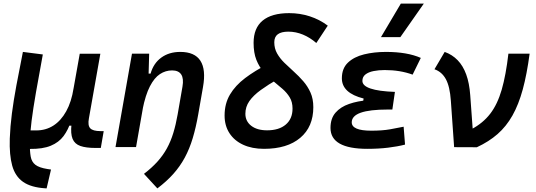

<svg xmlns="http://www.w3.org/2000/svg" viewBox="-20 -815 2970 1064"><path d="M238.3 229 230.5 228.5Q151.9 223.6 107.9 192.9Q64 162.1 47.6 102.8Q31.2 43.5 34.2 -47.4Q36.6 -113.8 45.9 -185.8Q55.2 -257.8 70.8 -341.6Q86.4 -425.3 106.9 -527.3L217.3 -513.2Q195.3 -394 179.4 -303.5Q163.6 -212.9 155 -145Q146.5 -77.1 145 -23.9Q145 22.9 150.1 52.5Q155.3 82 176 98.1Q196.8 114.3 242.7 121.6L262.7 124.5ZM145.5 10.3 120.6 9.8 130.9 -92.3H181.6Q233.9 -92.3 275.9 -119.1Q317.9 -146 346.9 -198.2Q376 -250.5 387.7 -325.7L379.9 -118.7H344.7L373 -143.1Q358.4 -96.2 332.3 -61Q306.2 -25.9 261.2 -7.3Q216.3 11.2 145.5 10.3ZM510.3 4.9Q456.5 4.9 425.3 -6.1Q394 -17.1 382.3 -45.4Q370.6 -73.7 376 -125L378.4 -183.6L371.6 -234.9L421.9 -517.1H536.1L472.7 -159.2Q465.3 -120.1 480 -104.2Q494.6 -88.4 537.6 -88.4H554.7L538.6 4.9Z M620.1 0 711.4 -517.6H806.6L803.2 -394L733.9 0ZM979 -527.3Q1059.1 -527.3 1090.6 -478.3Q1122.1 -429.2 1105 -333L1078.6 -181.6Q1065.9 -108.9 1048.1 -49.6Q1030.3 9.8 1003.9 58.6Q977.5 107.4 940.4 148.9Q903.3 190.4 852.1 229L777.8 148.4Q821.3 115.2 852.3 80.8Q883.3 46.4 904.8 7.3Q926.3 -31.7 940.4 -78.1Q954.6 -124.5 964.4 -180.7L991.2 -335Q999 -379.4 984.4 -402.1Q969.7 -424.8 933.6 -424.8Q897.5 -424.8 866.5 -404.5Q835.4 -384.3 810.8 -336.7Q786.1 -289.1 770 -208L794.4 -407.2H814.5Q830.6 -464.4 873.8 -495.8Q917 -527.3 979 -527.3Z M1442.9 9.8Q1376.5 9.8 1327.4 -12.9Q1278.3 -35.6 1251.5 -77.1Q1224.6 -118.7 1224.6 -174.8Q1224.6 -240.7 1254.4 -291Q1284.2 -341.3 1338.4 -382.3Q1392.6 -423.3 1466.3 -460.9L1522.9 -378.4Q1465.8 -345.7 1424.8 -315.9Q1383.8 -286.1 1361.8 -254.6Q1339.8 -223.1 1339.8 -184.6Q1339.8 -143.1 1372.3 -117.9Q1404.8 -92.8 1460 -92.8Q1526.4 -92.8 1563.7 -124.8Q1601.1 -156.7 1601.1 -213.4Q1601.1 -249.5 1585.7 -275.1Q1570.3 -300.8 1545.4 -322.5Q1520.5 -344.2 1493.2 -366.5Q1465.8 -388.7 1440.9 -416.7Q1416 -444.8 1400.6 -483.6Q1385.3 -522.5 1385.3 -577.6Q1385.3 -659.2 1435.3 -700.7Q1485.4 -742.2 1582.5 -742.2Q1642.1 -742.2 1696.5 -724.6Q1751 -707 1796.4 -672.9L1732.9 -576.7Q1698.2 -606.9 1658.7 -623.3Q1619.1 -639.6 1578.1 -639.6Q1539.1 -639.6 1519.5 -625.2Q1500 -610.8 1500 -580.6Q1500 -546.4 1515.6 -518.8Q1531.2 -491.2 1556.2 -466.8Q1581.1 -442.4 1608.4 -418Q1635.7 -393.6 1660.4 -365.2Q1685.1 -336.9 1700.7 -302Q1716.3 -267.1 1716.3 -221.2Q1716.3 -112.3 1644 -51.3Q1571.8 9.8 1442.9 9.8Z M2016.1 9.8Q1811.5 9.8 1811.5 -106Q1811.5 -158.7 1839.4 -190.7Q1867.2 -222.7 1914.6 -239Q1961.9 -255.4 2020.5 -259.8L2168.5 -305.7L2154.3 -208H2128.9Q2078.6 -208 2041.3 -203.6Q2003.9 -199.2 1979 -190.4Q1954.1 -181.6 1941.7 -168.2Q1929.2 -154.8 1929.2 -137.2Q1929.2 -90.8 2037.6 -90.8Q2099.1 -90.8 2141.4 -98.4Q2183.6 -106 2216.8 -112.8L2224.6 -13.7Q2183.1 -2.9 2130.6 3.4Q2078.1 9.8 2016.1 9.8ZM1984.9 -211.9 1995.1 -269Q1874.5 -299.3 1874.5 -380.9Q1874.5 -436 1908.2 -468Q1941.9 -500 1997.6 -513.7Q2053.2 -527.3 2118.7 -527.3Q2236.8 -527.3 2312 -494.1L2266.6 -401.4Q2197.3 -426.8 2111.8 -426.8Q2078.1 -426.8 2050 -421.1Q2022 -415.5 2005.1 -402.3Q1988.3 -389.2 1988.3 -366.7Q1988.3 -339.8 2033 -324.5Q2077.6 -309.1 2168.5 -305.7L2154.3 -208ZM2091.3 -609.4 2201.2 -794.9H2328.6L2198.7 -609.4Z M2496.6 0.5 2478.5 -256.8Q2473.1 -335.4 2450.9 -376.2Q2428.7 -417 2387.7 -431.2L2444.3 -527.3Q2486.3 -512.2 2516.1 -481.4Q2545.9 -450.7 2563.5 -402.6Q2581.1 -354.5 2585.9 -287.1L2604 -38.6ZM2622.6 1 2496.6 0.5 2592.3 -98.6Q2656.2 -132.3 2696.5 -184.6Q2736.8 -236.8 2760.3 -317.9Q2783.7 -398.9 2797.4 -517.6H2915Q2899.9 -403.8 2877 -319.6Q2854 -235.4 2819.8 -174.8Q2785.6 -114.3 2737.3 -72Q2689 -29.8 2622.6 1Z"/></svg>

Font: Cascadia Mono Medium
Style: Italic
Weight: 500
Italic angle: -10°
Monospace: yes
Designer: Aaron Bell
Foundry: Saja Typeworks
Version: Version 2407.024